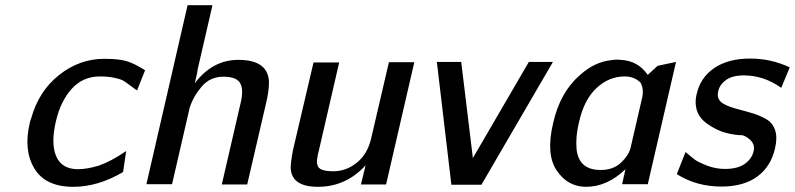

<svg xmlns="http://www.w3.org/2000/svg" viewBox="-20 -711 3068 741"><path d="M95 -237Q96 -243 100 -253Q129 -359 208 -421.5Q287 -484 382 -484Q437 -484 467 -475.5Q497 -467 540 -440L509 -362Q501 -367 480.5 -382.5Q460 -398 451.5 -402Q443 -406 420 -411Q397 -416 366 -416Q300 -416 257 -368.5Q214 -321 196 -244Q176 -159 196 -110Q217 -58 281 -58Q316 -58 362 -72Q408 -88 467 -128L455 -47Q358 10 263 10Q155 10 112.5 -61Q70 -132 95 -237Z M545 0 704 -691H800L743 -444Q743 -443 741 -431L732 -390Q800 -480 900 -480Q1014 -480 1018 -396Q1019 -363 1006 -309L934 1H836L909 -315Q921 -365 907 -390Q893 -415 842 -415Q791 -415 758.5 -377Q726 -339 712 -295L644 0Z M1111 -133 1190 -470H1289L1209 -123Q1207 -118 1206 -110L1205 -103Q1201 -85 1205 -75Q1209 -50 1266 -50Q1316 -50 1357 -83Q1398 -116 1412 -175L1481 -471H1579L1470 1H1373L1391 -73Q1315 10 1207 10Q1107 10 1102 -60Q1101 -81 1111 -133Z M1666 -472H1760L1805 -101L2021 -472H2114L1838 2H1722Z M2115 -237Q2142 -356 2219 -422Q2276 -473 2341 -479Q2357 -482 2375 -480Q2442 -477 2480 -422L2518 -457L2589 -472L2480 0H2381L2388 -32Q2390 -36 2390 -41L2394 -58Q2323 10 2242 10Q2171 10 2128.5 -53Q2086 -116 2115 -237ZM2215 -241Q2201 -185 2205 -137Q2213 -55 2298 -55Q2347 -55 2377 -83.5Q2407 -112 2414 -142L2459 -337Q2465 -366 2453 -391Q2429 -416 2391 -416Q2330 -416 2282 -371Q2234 -326 2215 -241Z M2592 -39 2626 -125H2625Q2648 -105 2661.5 -95Q2675 -85 2708.5 -72Q2742 -59 2778 -59Q2831 -59 2859 -82Q2887 -105 2890 -137Q2891 -155 2877.5 -169Q2864 -183 2846 -189Q2818 -189 2782.5 -198Q2747 -207 2710.5 -232.5Q2674 -258 2667 -295Q2662 -319 2668 -345Q2682 -411 2736 -448Q2790 -485 2875 -485Q2956 -485 3028 -451L2995 -372Q2928 -420 2851 -420Q2806 -420 2781.5 -402Q2757 -384 2752 -359Q2743 -323 2779 -307Q2796 -298 2828.5 -289.5Q2861 -281 2887 -273Q2913 -265 2937.5 -251Q2962 -237 2971.5 -208.5Q2981 -180 2971 -138Q2955 -68 2902.5 -29.5Q2850 9 2764 9Q2668 9 2592 -39Z"/></svg>

Font: Coval
Style: Italic
Weight: 400
Foundry: Context Ltd
Version: Version 001.000